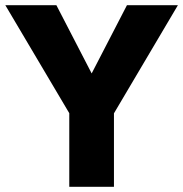

<svg xmlns="http://www.w3.org/2000/svg" viewBox="-23 -720 705 740"><path d="M244 -360V0H416.2V-360ZM466.3 -700 330.3 -437 194.3 -700H-2.5L330.3 -138L662.7 -700Z"/></svg>

Font: Jost* Book
Style: Regular
Weight: 400
Version: Version 3.000